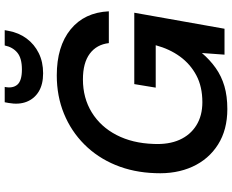

<svg xmlns="http://www.w3.org/2000/svg" viewBox="-105 -868 985 815"><g transform="rotate(-90 387.5 -460.5)"><path d="M332 12Q244 12 181.5 -27.5Q119 -67 87.5 -136Q56 -205 60 -294Q63 -386 94.5 -462.5Q126 -539 182 -595Q238 -651 312.5 -681.5Q387 -712 475 -712Q598 -712 670 -653.5Q742 -595 747 -491H612Q606 -543 567 -572Q528 -601 458 -601Q379 -601 318 -563.5Q257 -526 222 -458.5Q187 -391 184 -301Q181 -237 201.5 -191Q222 -145 263 -119.5Q304 -94 361 -94Q427 -94 475 -119.5Q523 -145 555 -189Q587 -233 603 -292H423L438 -383H741L673 0H563L570 -96Q541 -62 506.5 -37.5Q472 -13 429.5 -0.5Q387 12 332 12ZM484 -770Q437 -770 406.5 -788.5Q376 -807 363 -840Q350 -873 358 -917L361 -933H426Q419 -899 435.5 -879.5Q452 -860 500 -860Q548 -860 571.5 -879.5Q595 -899 602 -933H667L664 -917Q656 -873 631.5 -840Q607 -807 569.5 -788.5Q532 -770 484 -770Z"/></g></svg>

Font: DM Sans 16pt SemiBold
Style: Italic
Weight: 600
Italic angle: -10°
Version: Version 4.004;gftools[0.9.30]